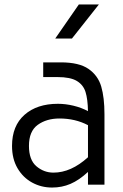

<svg xmlns="http://www.w3.org/2000/svg" viewBox="-20 -829 554 862"><path d="M34 0ZM449 -316V0H375V-57Q335 -20 296.5 -3.5Q258 13 214 13Q165 13 124 -9.5Q83 -32 58.5 -74Q34 -116 34 -174Q34 -264 90 -313.5Q146 -363 240 -363Q274 -363 309.5 -354.5Q345 -346 375 -330Q374 -384 364 -416Q354 -448 325 -465.5Q296 -483 238 -483H174V-549H253Q335 -549 377.5 -519.5Q420 -490 434.5 -440.5Q449 -391 449 -316ZM375 -123V-267Q318 -297 247 -297Q189 -297 149.5 -268.5Q110 -240 110 -174Q110 -111 143.5 -82.5Q177 -54 220 -54Q299 -54 375 -123ZM334 -809H424L303 -656H228Z"/></svg>

Font: Biryani Light
Style: Regular
Weight: 300
Designer: Dan Reynolds and Mathieu Réguer
Foundry: Dan Reynolds and Mathieu Réguer
Version: Version 1.004; ttfautohint (v1.1) -l 5 -r 5 -G 72 -x 0 -D la